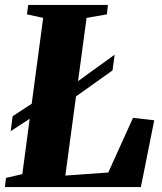

<svg xmlns="http://www.w3.org/2000/svg" viewBox="-29 -763 662 783"><path d="M-9 0 -4.5 -37.5 62 -53 147 -690 81 -704.5 86 -743H411L407 -704.5L324 -690L237.5 -47L412.5 -59.5L513.5 -282.5L600 -272.5L545.5 0ZM14.5 -228 22.5 -289 162.5 -380.5H218L438.5 -540L430 -476L219.5 -326H164.5Z"/></svg>

Font: Merriweather 72pt Black
Style: Italic
Weight: 900
Italic angle: -7.8°
Version: Version 2.101